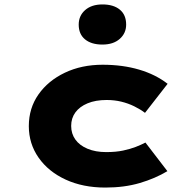

<svg xmlns="http://www.w3.org/2000/svg" viewBox="-20 -836 873 866"><path d="M455 10Q354 10 276 -26Q198 -62 154 -125Q110 -188 110 -267Q110 -348 153.5 -410Q197 -472 272.5 -508Q348 -544 443 -544Q533 -544 607.5 -522Q682 -500 736 -458L634 -327Q613 -343 585.5 -356.5Q558 -370 527 -377.5Q496 -385 461 -385Q411 -385 375 -370Q339 -355 320 -329Q301 -303 301 -268Q301 -233 320 -206.5Q339 -180 375 -165Q411 -150 459 -150Q503 -150 535.5 -157Q568 -164 592.5 -173.5Q617 -183 636 -193L735 -64Q680 -31 610.5 -10.5Q541 10 455 10ZM442 -635Q392 -635 363.5 -658.5Q335 -682 335 -725Q335 -765 364 -790.5Q393 -816 442 -816Q492 -816 520.5 -792.5Q549 -769 549 -725Q549 -686 520 -660.5Q491 -635 442 -635Z"/></svg>

Font: Lexend Tera ExtraBold
Style: Regular
Weight: 800
Designer: Bonnie Shaver-Troup, Thomas Jockin
Foundry: Lexend
Version: Version 1.007